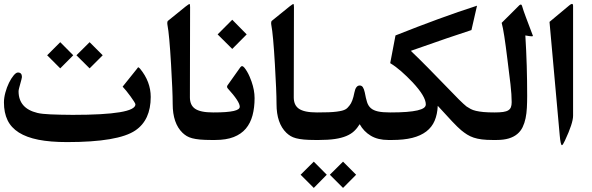

<svg xmlns="http://www.w3.org/2000/svg" viewBox="-20 -735 3001 974"><path d="M744.6 -243.2Q744.6 -126 666.5 -73.2Q579.6 -14.2 320.3 -14.2Q235.4 -14.2 175 -26.1Q114.7 -38.1 75.7 -62.7Q36.6 -87.4 18.3 -125.2Q0 -163.1 0 -215.3Q0 -238.8 7.3 -265.6Q14.6 -292.5 25.6 -314.9Q36.6 -337.4 49.1 -352.3Q61.5 -367.2 70.8 -367.2Q91.3 -367.2 91.3 -344.2Q91.3 -340.8 88.6 -331.1Q85.9 -321.3 82.8 -309.8Q79.6 -298.3 76.9 -287.8Q74.2 -277.3 74.2 -272Q74.2 -229 97.9 -201.4Q121.6 -173.8 169.9 -162.1Q191.9 -156.7 236.3 -154.8Q280.8 -152.8 348.6 -152.3Q667 -152.3 667 -205.6Q667 -209 659.7 -220.5Q652.3 -231.9 642.1 -246.1Q631.8 -260.3 620.6 -274.2Q609.4 -288.1 602.1 -295.4L673.8 -384.8Q676.8 -388.7 678.7 -391.4Q680.7 -394 681.6 -393.6Q683.6 -393.6 690.4 -386.7Q744.6 -320.8 744.6 -243.2ZM501 -454.6 434.6 -388.2 367.7 -454.6 434.6 -521ZM351.6 -454.6 285.6 -388.2 219.2 -454.6 285.6 -521Z M1051.3 -24.9Q1018.1 -24.9 994.6 -27.1Q971.2 -29.3 954.8 -33.7Q938.5 -38.1 927.2 -44.9Q916 -51.8 906.2 -61Q856 -109.4 856 -207.5Q856 -241.2 853.8 -290.8Q851.6 -340.3 847.7 -409.2Q838.9 -560.5 829.6 -607.9Q829.1 -610.8 828.9 -613.3Q828.6 -615.7 828.6 -618.2Q828.6 -626 831.5 -628.9L921.9 -702.1Q939 -714.8 940.4 -714.8L941.4 -714.4Q944.3 -713.9 944.3 -699.2L943.4 -241.2Q943.4 -222.2 949.5 -207.8Q955.6 -193.4 969 -183.8Q982.4 -174.3 1005.4 -169.4Q1028.3 -164.6 1061.5 -164.6H1066.4Q1070.3 -164.6 1073 -158.7Q1075.7 -152.8 1077.4 -143.1Q1079.1 -133.3 1080.1 -120.6Q1081.1 -107.9 1081.1 -95.2Q1081.1 -81.5 1080.1 -69.1Q1079.1 -56.6 1077.4 -46.6Q1075.7 -36.6 1073 -30.8Q1070.3 -24.9 1066.4 -24.9Z M1231.4 -560.5 1158.2 -486.8 1084 -560.5 1158.2 -634.8ZM1271.5 -237.3Q1271.5 -189 1261 -149.7Q1250.5 -110.4 1227.1 -82.5Q1203.6 -54.7 1165.5 -39.8Q1127.4 -24.9 1071.3 -24.9H1056.6Q1052.7 -24.9 1050 -30.8Q1047.4 -36.6 1045.7 -46.6Q1043.9 -56.6 1042.7 -69.1Q1041.5 -81.5 1041.5 -95.2Q1041.5 -107.9 1042.7 -120.6Q1043.9 -133.3 1045.7 -143.1Q1047.4 -152.8 1050 -158.7Q1052.7 -164.6 1056.6 -164.6H1061.5Q1098.6 -164.6 1124.3 -166.5Q1149.9 -168.5 1165.8 -172.1Q1181.6 -175.8 1189 -181.2Q1196.3 -186.5 1196.3 -193.8Q1196.3 -219.7 1135.3 -286.6Q1131.8 -290.5 1131.8 -294.9Q1131.8 -299.8 1135.3 -303.7L1198.7 -393.1Q1203.1 -399.4 1208 -399.4Q1213.4 -399.4 1220 -391.4Q1226.6 -383.3 1233.4 -371.8Q1240.2 -360.4 1246.1 -346.7Q1252 -333 1255.9 -321.8Q1271.5 -277.3 1271.5 -237.3Z M1578.1 -24.9Q1544.9 -24.9 1521.5 -27.1Q1498 -29.3 1481.7 -33.7Q1465.3 -38.1 1454.1 -44.9Q1442.9 -51.8 1433.1 -61Q1382.8 -109.4 1382.8 -207.5Q1382.8 -241.2 1380.6 -290.8Q1378.4 -340.3 1374.5 -409.2Q1365.7 -560.5 1356.4 -607.9Q1356 -610.8 1355.7 -613.3Q1355.5 -615.7 1355.5 -618.2Q1355.5 -626 1358.4 -628.9L1448.7 -702.1Q1465.8 -714.8 1467.3 -714.8L1468.3 -714.4Q1471.2 -713.9 1471.2 -699.2L1470.2 -241.2Q1470.2 -222.2 1476.3 -207.8Q1482.4 -193.4 1495.8 -183.8Q1509.3 -174.3 1532.2 -169.4Q1555.2 -164.6 1588.4 -164.6H1593.3Q1597.2 -164.6 1599.9 -158.7Q1602.5 -152.8 1604.2 -143.1Q1606 -133.3 1606.9 -120.6Q1607.9 -107.9 1607.9 -95.2Q1607.9 -81.5 1606.9 -69.1Q1606 -56.6 1604.2 -46.6Q1602.5 -36.6 1599.9 -30.8Q1597.2 -24.9 1593.3 -24.9Z M1786.6 151.4 1720.2 218.3 1653.3 151.4 1720.2 85ZM1637.7 151.4 1571.8 218.3 1504.9 151.4 1571.8 85ZM1949.7 -24.9Q1897 -24.9 1861.1 -46.4Q1825.2 -67.9 1804.7 -105Q1792.5 -85 1776.4 -69.8Q1760.3 -54.7 1736.1 -44.7Q1711.9 -34.7 1678.5 -29.8Q1645 -24.9 1598.1 -24.9H1583.5Q1579.6 -24.9 1576.9 -30.8Q1574.2 -36.6 1572.5 -46.6Q1570.8 -56.6 1569.6 -69.1Q1568.4 -81.5 1568.4 -95.2Q1568.4 -107.9 1569.6 -120.6Q1570.8 -133.3 1572.5 -143.1Q1574.2 -152.8 1576.9 -158.7Q1579.6 -164.6 1583.5 -164.6H1588.4Q1623 -164.6 1647.2 -165.5Q1671.4 -166.5 1688 -168.7Q1704.6 -170.9 1715.1 -173.6Q1725.6 -176.3 1732.4 -180.2Q1739.3 -184.1 1743.7 -189Q1748 -193.8 1752.9 -199.7Q1769 -218.8 1777.8 -265.6Q1784.7 -301.3 1804.7 -301.3Q1814.9 -301.3 1820.8 -292.5Q1826.7 -283.7 1830.6 -265.6Q1835.9 -236.3 1842 -217Q1848.1 -197.8 1861.3 -186.3Q1874.5 -174.8 1897.5 -169.7Q1920.4 -164.6 1959.5 -164.6H1964.4Q1968.3 -164.6 1970.9 -158.7Q1973.6 -152.8 1975.3 -143.1Q1977.1 -133.3 1978.3 -120.6Q1979.5 -107.9 1979.5 -95.2Q1979.5 -81.5 1978.3 -69.1Q1977.1 -56.6 1975.3 -46.6Q1973.6 -36.6 1970.9 -30.8Q1968.3 -24.9 1964.4 -24.9Z M2479 -24.9Q2447.3 -24.9 2424.1 -27.8Q2400.9 -30.8 2382.8 -36.9Q2364.7 -43 2349.6 -52.5Q2334.5 -62 2319.8 -74.2Q2302.7 -88.4 2273.4 -119.4Q2244.1 -150.4 2200.7 -198.2Q2198.7 -154.8 2184.8 -122.3Q2170.9 -89.8 2142.6 -68.1Q2114.3 -46.4 2071.5 -35.6Q2028.8 -24.9 1969.2 -24.9H1954.6Q1950.7 -24.9 1948 -30.8Q1945.3 -36.6 1943.6 -46.6Q1941.9 -56.6 1940.7 -69.1Q1939.5 -81.5 1939.5 -95.2Q1939.5 -107.9 1940.7 -120.6Q1941.9 -133.3 1943.6 -143.1Q1945.3 -152.8 1948 -158.7Q1950.7 -164.6 1954.6 -164.6H1959.5Q2007.8 -164.6 2042 -167.2Q2076.2 -169.9 2097.9 -175Q2119.6 -180.2 2129.9 -187.5Q2140.1 -194.8 2140.1 -205.6Q2140.1 -245.6 2073.2 -317.4Q2043.5 -348.6 2015.6 -373Q1987.8 -397.5 1959.5 -414.6L1986.3 -555.2Q2101.6 -601.1 2203.6 -638.4Q2305.7 -675.8 2399.9 -706.1L2371.6 -582.5Q2323.2 -566.9 2246.8 -540.8Q2170.4 -514.6 2064 -477.1Q2106 -437 2150.6 -391.8Q2195.3 -346.7 2245.1 -294.9Q2282.2 -255.9 2307.4 -231Q2332.5 -206.1 2346.7 -194.8Q2357.4 -187.5 2368.2 -181.9Q2378.9 -176.3 2394.5 -172.6Q2410.2 -168.9 2432.6 -166.7Q2455.1 -164.6 2488.8 -164.6H2493.7Q2497.6 -164.6 2500.5 -158.7Q2503.4 -152.8 2505.1 -143.1Q2506.8 -133.3 2507.8 -120.6Q2508.8 -107.9 2508.8 -95.2Q2508.8 -81.5 2507.8 -69.1Q2506.8 -56.6 2505.1 -46.6Q2503.4 -36.6 2500.5 -30.8Q2497.6 -24.9 2493.7 -24.9Z M2680.2 -562Q2681.2 -559.6 2682.1 -557.1Q2683.1 -554.7 2683.6 -552.7Q2683.1 -550.8 2677.2 -550.8Q2668.5 -550.8 2645 -555.2Q2649.9 -476.6 2652.1 -400.9Q2654.3 -325.2 2654.3 -248Q2654.3 -217.3 2652.8 -188.5Q2651.4 -159.7 2646.2 -135Q2641.1 -110.4 2631.3 -90.1Q2621.6 -69.8 2604.2 -55.2Q2586.9 -40.5 2561 -32.7Q2535.2 -24.9 2498.5 -24.9H2483.9Q2480 -24.9 2477.3 -30.8Q2474.6 -36.6 2472.9 -46.6Q2471.2 -56.6 2470 -69.1Q2468.8 -81.5 2468.8 -95.2Q2468.8 -107.9 2470 -120.6Q2471.2 -133.3 2472.9 -143.1Q2474.6 -152.8 2477.3 -158.7Q2480 -164.6 2483.9 -164.6H2488.8Q2515.1 -164.6 2532 -167Q2548.8 -169.4 2558.3 -175.3Q2567.9 -181.2 2571.8 -191.2Q2575.7 -201.2 2575.7 -216.8Q2575.7 -253.9 2569.6 -307.4Q2563.5 -360.8 2554.2 -432.6Q2545.4 -504.9 2538.3 -550.8Q2531.2 -596.7 2524.9 -619.1L2615.2 -709Q2619.6 -711.9 2621.6 -711.9Q2626 -711.9 2627.9 -706.1Q2634.8 -682.1 2648.2 -646.7Q2661.6 -611.3 2680.2 -562Z M2887.2 -147.9Q2887.2 -109.9 2845.7 -21.5Q2835 1.5 2830.6 1.5Q2823.7 1.5 2819.3 -49.3L2767.6 -624L2867.7 -707.5Q2877 -715.3 2881.8 -715.3Q2887.2 -715.3 2887.2 -704.1Z"/></svg>

Font: XB Kayhan
Style: Bold
Weight: 700
Designer: Behnam
Foundry: Irmug
Version: Version 7.300 2009